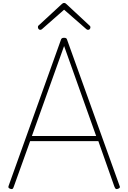

<svg xmlns="http://www.w3.org/2000/svg" viewBox="-20 -1272 872 1306"><path d="M49 12Q39 8 37.5 3.5Q36 -1 39 -9L394 -1000Q396 -1008 401 -1011.5Q406 -1015 416 -1015Q426 -1015 430.5 -1011.5Q435 -1008 437 -1000L793 -9Q797 -1 795 3.5Q793 8 783 12Q773 16 768 13Q763 10 758 -3L649 -312H185L74 -3Q70 10 65 13Q60 16 49 12ZM197 -347H634L416 -959ZM254 -1069Q247 -1069 242.5 -1074.5Q238 -1080 238 -1087Q238 -1090 238.5 -1093Q239 -1096 243 -1099L400 -1244Q405 -1249 408.5 -1250.5Q412 -1252 416 -1252Q420 -1252 423.5 -1250.5Q427 -1249 432 -1244L590 -1097Q593 -1095 594 -1092Q595 -1089 595 -1086Q595 -1079 590.5 -1074Q586 -1069 579 -1069Q575 -1069 572 -1070.5Q569 -1072 566 -1075L416 -1206L267 -1075Q264 -1072 260.5 -1070.5Q257 -1069 254 -1069Z"/></svg>

Font: Playwrite NG Modern Thin
Style: Regular
Weight: 250
Designer: Veronika Burian, José Scaglione
Foundry: TypeTogether
Version: Version 1.002